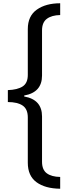

<svg xmlns="http://www.w3.org/2000/svg" viewBox="-20 -886 428 1174"><path d="M348 268Q256 267 203 228Q150 189 150 109V-168Q150 -219 118.5 -240.5Q87 -262 28 -262V-335Q87 -337 118.5 -357.5Q150 -378 150 -428V-708Q150 -788 205 -827Q260 -866 348 -866V-794Q296 -793 266.5 -771Q237 -749 237 -700V-424Q237 -321 128 -302V-296Q237 -277 237 -174V103Q237 152 266 173.5Q295 195 348 196Z"/></svg>

Font: Noto Sans Telugu UI
Style: Regular
Weight: 400
Designer: Jelle Bosma - Monotype Design Team
Foundry: Monotype Imaging Inc.
Version: Version 2.005; ttfautohint (v1.8.4.7-5d5b)